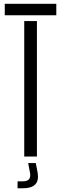

<svg xmlns="http://www.w3.org/2000/svg" viewBox="-20 -820 320 1006"><path d="M5 -740V-800H275V-740ZM107 0V-709.5H173.5V0ZM72 166.5V130H100.5Q145 130 137.5 86.5L127.5 34.5H167.5L177.5 86.5Q190 166.5 100.5 166.5Z"/></svg>

Font: Big Shoulders Stencil Display
Style: Regular
Weight: 400
Designer: Patric King
Foundry: XO Type Co
Version: Version 1.000